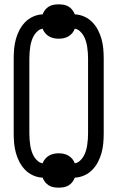

<svg xmlns="http://www.w3.org/2000/svg" viewBox="-20 -809 540 883"><path d="M250 54Q238 54 226.5 52Q215 50 205 44Q195 38 187.5 28.5Q180 19 176 8Q153 7 132 -2.5Q111 -12 95.5 -28Q80 -44 69.5 -64Q59 -84 53 -106Q47 -128 45 -150.5Q43 -173 43 -195V-540Q43 -562 45 -584.5Q47 -607 53 -629Q59 -651 69.5 -671Q80 -691 95.5 -707Q111 -723 132 -732.5Q153 -742 176 -743Q180 -754 187.5 -763.5Q195 -773 205 -779Q215 -785 226.5 -787Q238 -789 250 -789Q262 -789 273.5 -787Q285 -785 295 -779Q305 -773 312.5 -763.5Q320 -754 324 -743Q347 -742 368 -732.5Q389 -723 404.5 -707Q420 -691 430.5 -671Q441 -651 447 -629Q453 -607 455 -584.5Q457 -562 457 -540V-195Q457 -173 455 -150.5Q453 -128 447 -106Q441 -84 430.5 -64Q420 -44 404.5 -28Q389 -12 368 -2.5Q347 7 324 8Q320 19 312.5 28.5Q305 38 295 44Q285 50 273.5 52Q262 54 250 54ZM324 -58Q337 -60 347.5 -69.5Q358 -79 364.5 -90.5Q371 -102 375 -115Q379 -128 381 -141.5Q383 -155 384 -168.5Q385 -182 385 -195V-540Q385 -553 384 -566.5Q383 -580 381 -593.5Q379 -607 375 -620Q371 -633 364.5 -644.5Q358 -656 347.5 -665.5Q337 -675 324 -677Q320 -666 312.5 -657Q305 -648 295 -642Q285 -636 273.5 -633.5Q262 -631 250 -631Q238 -631 226.5 -633.5Q215 -636 205 -642Q195 -648 187.5 -657Q180 -666 176 -677Q163 -675 152.5 -665.5Q142 -656 135.5 -644.5Q129 -633 125 -620Q121 -607 119 -593.5Q117 -580 116 -566.5Q115 -553 115 -540V-195Q115 -182 116 -168.5Q117 -155 119 -141.5Q121 -128 125 -115Q129 -102 135.5 -90.5Q142 -79 152.5 -69.5Q163 -60 176 -58Q180 -69 187.5 -78Q195 -87 205 -93Q215 -99 226.5 -101.5Q238 -104 250 -104Q262 -104 273.5 -101.5Q285 -99 295 -93Q305 -87 312.5 -78Q320 -69 324 -58Z"/></svg>

Font: HulyMono
Style: Regular
Weight: 400
Monospace: yes
Designer: Belleve Invis
Foundry: Belleve Invis
Version: Version 33.2.5; ttfautohint (v1.8.4)